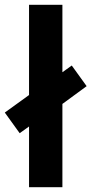

<svg xmlns="http://www.w3.org/2000/svg" viewBox="-41 -780 381 800"><path d="M80 0V-253L41 -225L-21 -311L80 -384V-760H219V-479L258 -507L320 -421L219 -347V0Z"/></svg>

Font: Noto Sans Display Condensed
Style: Bold
Weight: 700
Width: 3
Designer: Monotype Design Team
Foundry: Monotype Imaging Inc.
Version: Version 2.003